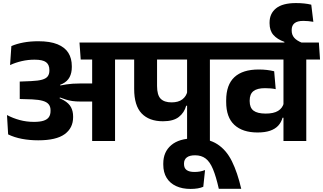

<svg xmlns="http://www.w3.org/2000/svg" viewBox="-20 -918 2104 1250"><path d="M818.5 -530.5 810.5 -641H497.5L505.5 -530.5ZM580 0H729V-570H580ZM25.5 -169 33 -43Q73 -23.5 122.8 -14Q172.5 -4.5 229 -4.5Q346 -4.5 401 -44.5Q456 -84.5 456 -155V-160Q456 -193.5 442.5 -219.5Q429 -245.5 395.5 -265Q362 -284.5 301.5 -299L299.5 -353.5Q354 -356 386.5 -372.2Q419 -388.5 433.2 -416Q447.5 -443.5 447.5 -480.5V-487.5Q447.5 -538 425 -574Q402.5 -610 354.2 -629.8Q306 -649.5 230 -649.5Q176.5 -649.5 132.5 -641.2Q88.5 -633 54 -618L45.5 -494.5Q82 -511 122 -520.2Q162 -529.5 205 -529.5Q258.5 -529.5 280 -513Q301.5 -496.5 301.5 -462.5V-458Q301.5 -436 291 -421.5Q280.5 -407 254.8 -399.5Q229 -392 182.5 -390L108.5 -387V-273.5L189.5 -271Q233 -269 259.2 -261.2Q285.5 -253.5 297.2 -238.5Q309 -223.5 309 -201V-195.5Q309 -171 298.2 -155.5Q287.5 -140 263.8 -132.2Q240 -124.5 201 -124.5Q152.5 -124.5 108.2 -136.5Q64 -148.5 25.5 -169ZM293.5 -363.5V-288L366 -272L370 -283.5Q391 -275.5 410 -269.5Q429 -263.5 451.2 -260.2Q473.5 -257 503.5 -257H632V-374.5H501.5Q474.5 -374.5 452.8 -373Q431 -371.5 411.8 -368.5Q392.5 -365.5 372.5 -361.5L371.5 -369.5Z M1346.5 -568H1198V0H1346.5ZM1167 -530.5H1436L1428 -641H1159ZM779.5 -530.5H1428L1420.5 -641H771.5ZM1041 -128.5Q1108.5 -128.5 1144.2 -156.5Q1180 -184.5 1192 -229.5H1207.5L1200 -323Q1193 -291 1167.2 -271.2Q1141.5 -251.5 1097 -251.5Q1049.5 -251.5 1026 -275.2Q1002.5 -299 1002.5 -358.5V-568.5H853.5V-339Q853.5 -230.5 902.2 -179.5Q951 -128.5 1041 -128.5Z M1303.5 298 1315 189Q1299 195.5 1281.8 198.5Q1264.5 201.5 1246 201.5Q1212 201.5 1195 189Q1178 176.5 1178 150V146.5Q1178 121 1196 107Q1214 93 1250 93Q1291 93 1318.8 114Q1346.5 135 1366.5 183Q1386.5 231 1404.5 311H1550.5Q1526 205 1489.8 131.8Q1453.5 58.5 1395 20.8Q1336.5 -17 1243.5 -17Q1146.5 -17 1094.8 27Q1043 71 1043 146.5V153.5Q1043 204.5 1064.8 239.8Q1086.5 275 1126.5 293.5Q1166.5 312 1220 312Q1246.5 312 1267 308.5Q1287.5 305 1303.5 298Z M1974 -568H1825.5V0H1974ZM1794.5 -530.5H2063.5L2056 -641H1787ZM1397 -530.5H2013.5L2005.5 -641H1389.5ZM1452.5 -254.5Q1452.5 -154 1506 -104.8Q1559.5 -55.5 1656.5 -55.5Q1705 -55.5 1738 -66.8Q1771 -78 1791 -99.5Q1811 -121 1819.5 -151.5H1835.5L1828 -247.5Q1819.5 -214 1790.5 -196.2Q1761.5 -178.5 1710 -178.5Q1656 -178.5 1630.8 -197.5Q1605.5 -216.5 1605.5 -259.5V-264Q1605.5 -305.5 1630 -324.8Q1654.5 -344 1705 -344Q1725 -344 1742.2 -342.5Q1759.5 -341 1775 -337.5L1765 -454Q1743 -459.5 1718.2 -462.5Q1693.5 -465.5 1664 -465.5Q1560 -465.5 1506.2 -415.8Q1452.5 -366 1452.5 -265Z M1947.5 -629V-639Q1912 -653 1895.5 -672.2Q1879 -691.5 1879 -718.5V-723.5Q1879 -752 1897.5 -767Q1916 -782 1954.5 -782Q1971.5 -782 1986.8 -780.5Q2002 -779 2020 -776L2006.5 -887.5Q1984 -893 1959.5 -895.5Q1935 -898 1907 -898Q1820 -898 1777.5 -864Q1735 -830 1735 -771V-766Q1735 -719 1760 -690.5Q1785 -662 1831.5 -645.5V-629Z"/></svg>

Font: Anek Devanagari Medium
Style: Bold
Weight: 700
Version: Version 1.003